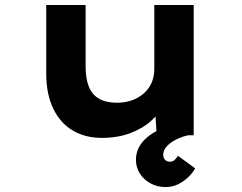

<svg xmlns="http://www.w3.org/2000/svg" viewBox="-20 -551 984 782"><path d="M395.1 10.6Q326.3 10.6 275.5 -19.9Q224.7 -50.3 196.5 -109.4Q168.3 -168.4 168.3 -251.3V-530.7H328.7V-281Q328.7 -230.8 341.9 -197.9Q355.1 -165 383.8 -148.7Q412.6 -132.5 456.6 -132.5Q488.2 -132.5 515.6 -141.9Q543 -151.3 564.1 -169.2Q585.2 -187 596.9 -212.6Q608.5 -238.2 608.5 -269.6V-530.7H768.9V0H618.2L611.4 -108.9L640.8 -120.9Q629.4 -89.3 595.7 -58.8Q562 -28.3 511 -8.9Q460 10.6 395.1 10.6ZM654.2 210.9Q621.5 210.9 593.9 196.3Q566.3 181.6 550 156.4Q533.7 131.2 533.7 99.9Q533.7 72.2 545.7 49.2Q557.7 26.3 579.9 7.7Q602.1 -10.8 633.3 -25.1Q664.4 -39.3 702.8 -49.6L745.9 0Q719.5 6 696.2 17.9Q672.9 29.7 658.9 45.5Q644.8 61.3 644.8 79.5Q644.8 92.1 652.1 99.8Q659.4 107.5 672.5 107.5Q683.2 107.5 690.5 101.1Q697.8 94.8 704.9 83.6L774.7 134.6Q765.7 152 747.7 169.7Q729.6 187.3 706 199.1Q682.4 210.9 654.2 210.9Z"/></svg>

Font: Lexend Tera
Style: Regular
Weight: 400
Designer: Bonnie Shaver-Troup, Thomas Jockin
Foundry: Lexend
Version: Version 1.007